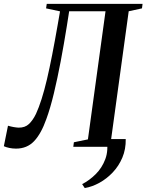

<svg xmlns="http://www.w3.org/2000/svg" viewBox="-40 -763 761 998"><path d="M613.5 -40Q614.5 12.5 596 56.2Q577.5 100 546.2 133Q515 166 477 187Q439 208 400.5 214.5L387 194Q424.5 175 457.5 142.2Q490.5 109.5 507.5 63.8Q524.5 18 514 -40ZM319.5 -704.5 307.5 -628Q292.5 -534 275.5 -444.2Q258.5 -354.5 240 -277.5Q221.5 -200.5 201 -144.5Q174 -68 137.2 -29.2Q100.5 9.5 43 9.5Q25.5 9.5 8.8 6Q-8 2.5 -20 -3L1.5 -109.5Q17 -105 31.2 -102.5Q45.5 -100 56.5 -99.5Q90 -99 110.5 -118.5Q131 -138 147 -171Q162 -203.5 176.2 -248.2Q190.5 -293 204 -350.5Q217.5 -408 231.2 -478.2Q245 -548.5 259.5 -632L272 -704L199.5 -719.5L203 -743H701L698 -719.5L629 -704.5L537.5 -38.5L608.5 -22.5L605.5 0H341L344 -23.5L417 -38.5L508.5 -704.5Z"/></svg>

Font: Merriweather 120pt Medium
Style: Italic
Weight: 500
Italic angle: -7.8°
Version: Version 2.101